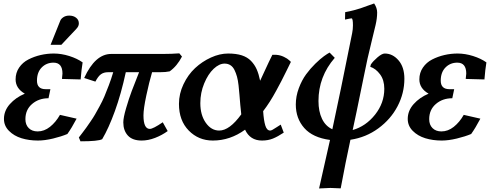

<svg xmlns="http://www.w3.org/2000/svg" viewBox="-20 -794 2776 1088"><path d="M327.6 -540H266.6L321.8 -677.2Q326.2 -688 339.6 -696.8Q353 -705.6 372.1 -705.6Q396 -705.6 411.4 -693.4Q426.8 -681.2 426.8 -661.6Q426.8 -645 413.1 -631.3H413.6Q399.4 -616.7 370.4 -585.7Q341.3 -554.7 327.6 -540ZM2.4 -120.1Q2.4 -81.1 30.8 -52.5Q59.1 -23.9 101.8 -10.7Q144.5 2.4 194.8 2.4Q233.4 2.4 280.8 -9Q328.1 -20.5 361.8 -34.7Q386.2 -68.8 414.1 -121.6L319.8 -143.1Q295.9 -101.1 263.2 -75.2Q230.5 -49.3 193.4 -49.3Q161.6 -49.3 142.8 -68.1Q124 -86.9 124 -118.7Q124 -172.4 161.9 -204.8Q199.7 -237.3 254.9 -237.3L265.6 -288.6H238.8Q189.5 -288.6 189.5 -336.9Q189.5 -384.3 216.3 -411.6Q243.2 -439 283.2 -439Q334 -439 334 -377Q334 -368.7 331.1 -346.7L437 -343.8Q441.4 -399.9 448.2 -440.4Q417.5 -462.4 372.6 -476.6Q327.6 -490.7 284.7 -490.7Q247.1 -490.7 210.2 -482.2Q173.3 -473.6 140.9 -457Q108.4 -440.4 88.4 -411.1Q68.4 -381.8 68.4 -344.2Q68.4 -293 120.6 -263.2Q69.3 -241.7 35.9 -204.1Q2.4 -166.5 2.4 -120.1Z M621.6 -384.8H592.3Q568.4 -384.8 552.2 -373.3Q536.1 -361.8 520.5 -331.5L457 -352.1Q519.5 -488.3 609.9 -488.3H903.8Q951.7 -488.3 996.1 -491.7L1011.2 -473.6Q983.4 -419.4 941.4 -389.6Q919.9 -384.8 886.2 -384.8H841.8Q825.2 -328.6 809.1 -252.9Q793 -177.2 793 -140.1Q793 -63.5 829.1 -63.5Q847.2 -63.5 902.3 -101.1L930.2 -51.3Q897.9 -27.8 858.9 -12.7Q819.8 2.4 782.7 2.4Q730.5 2.4 704.6 -25.9Q678.7 -54.2 678.7 -100.6Q678.7 -127 694.6 -181.2Q710.4 -235.4 726.3 -277.6Q742.2 -319.8 768.1 -384.8H692.9Q666.5 -262.2 631.1 -164.6Q595.7 -66.9 559.1 -5.4Q537.1 6.8 436 6.8L426.8 -15.1Q429.2 -18.1 446 -40Q462.9 -62 469 -70.8Q475.1 -79.6 492.2 -104.2Q509.3 -128.9 518.8 -145.8Q528.3 -162.6 544.4 -191.9Q560.5 -221.2 571.8 -248Q583 -274.9 596.7 -310.8Q610.4 -346.7 621.6 -384.8Z M1523.4 -483.4H1544.9Q1567.9 -481.9 1588.6 -471.9Q1609.4 -461.9 1618.7 -452.6L1628.4 -443.4Q1624 -434.1 1604.2 -394Q1584.5 -354 1574.2 -334.2Q1564 -314.5 1545.4 -280.3Q1526.9 -246.1 1508.8 -217.8Q1490.7 -189.5 1471.2 -164.1Q1474.6 -111.3 1483.4 -82.8Q1492.2 -54.2 1511.2 -54.2Q1516.1 -54.2 1524.7 -58.8Q1533.2 -63.5 1548.3 -73.5Q1563.5 -83.5 1570.8 -87.9L1587.9 -42.5Q1554.2 -20 1526.6 -8.8Q1499 2.4 1464.8 2.4Q1397 2.4 1368.7 -59.1Q1284.2 2.4 1186 2.4Q1105 2.4 1049.6 -54.2Q994.1 -110.8 994.1 -205.1Q994.1 -262.7 1019.8 -316.7Q1045.4 -370.6 1085.4 -408Q1125.5 -445.3 1175.3 -468Q1225.1 -490.7 1272.9 -490.7Q1317.9 -490.7 1349.9 -480.5Q1381.8 -470.2 1402.3 -449Q1422.9 -427.7 1434.6 -401.1Q1446.3 -374.5 1454.1 -336.4Q1461.9 -353 1477.3 -386.5Q1492.7 -419.9 1503.4 -442.6Q1514.2 -465.3 1523.4 -483.4ZM1222.2 -54.2Q1280.8 -54.2 1347.2 -146Q1344.2 -168 1341.6 -200.2Q1338.9 -232.4 1336.9 -257.1Q1335 -281.7 1331.8 -310.3Q1328.6 -338.9 1323 -359.4Q1317.4 -379.9 1308.6 -397.7Q1299.8 -415.5 1285.6 -424.6Q1271.5 -433.6 1252.4 -433.6Q1222.2 -433.6 1190.7 -404.1Q1159.2 -374.5 1137.2 -321.5Q1115.2 -268.6 1115.2 -209.5Q1115.2 -142.1 1146.2 -98.1Q1177.2 -54.2 1222.2 -54.2Z M2271.5 -347.7Q2271.5 -266.1 2232.9 -192.1Q2194.3 -118.2 2124 -66.7Q2053.7 -15.1 1965.8 -2Q1938.5 123.5 1910.6 273.4Q1869.1 271 1852.1 271L1788.1 273.9Q1820.8 131.3 1850.1 -1Q1752 -14.2 1704.1 -68.6Q1656.2 -123 1656.2 -201.7Q1656.2 -248.5 1673.3 -294.2Q1690.4 -339.8 1714.4 -372.6Q1738.3 -405.3 1766.8 -433.1Q1795.4 -460.9 1815.4 -475.3Q1835.4 -489.7 1847.7 -496.1L1877 -466.3Q1784.7 -359.9 1784.7 -221.7Q1784.7 -162.6 1804.7 -120.8Q1824.7 -79.1 1863.3 -61.5Q1905.3 -254.9 1975.6 -606.4Q1980 -628.4 1980 -650.4Q1980 -689.9 1972.2 -689.9Q1966.3 -689.9 1935.1 -683.1L1936 -725.1Q1962.4 -730 1985.8 -736.1Q2009.3 -742.2 2023.4 -747.1Q2037.6 -752 2061.3 -760.7Q2085 -769.5 2100.1 -774.4Q2117.2 -749.5 2117.2 -723.1Q2117.2 -690.4 2108.4 -652.8Q2103 -629.4 2088.1 -568.8Q2073.2 -508.3 2062.7 -461.9Q2052.2 -415.5 2041 -357.9Q1991.2 -112.8 1978.5 -57.1Q2053.2 -78.6 2105.5 -144.5Q2157.7 -210.4 2157.7 -291Q2157.7 -340.8 2133.5 -373Q2109.4 -405.3 2078.1 -415.5L2081.5 -428.7Q2093.8 -447.3 2119.1 -469Q2144.5 -490.7 2160.2 -490.7Q2205.1 -490.7 2238.3 -452.1Q2271.5 -413.6 2271.5 -347.7Z M2290.5 -120.1Q2290.5 -166.5 2324 -204.1Q2357.4 -241.7 2408.7 -263.2Q2356.4 -293 2356.4 -344.2Q2356.4 -381.8 2376.5 -411.1Q2396.5 -440.4 2429 -457Q2461.4 -473.6 2498.3 -482.2Q2535.2 -490.7 2572.8 -490.7Q2615.7 -490.7 2660.6 -476.6Q2705.6 -462.4 2736.3 -440.4Q2729.5 -399.9 2725.1 -343.8L2619.1 -346.7Q2622.1 -368.7 2622.1 -377Q2622.1 -439 2571.3 -439Q2531.2 -439 2504.4 -411.6Q2477.5 -384.3 2477.5 -336.9Q2477.5 -288.6 2526.9 -288.6H2553.7L2543 -237.3Q2487.8 -237.3 2450 -204.8Q2412.1 -172.4 2412.1 -118.7Q2412.1 -86.9 2430.9 -68.1Q2449.7 -49.3 2481.4 -49.3Q2518.6 -49.3 2551.3 -75.2Q2584 -101.1 2607.9 -143.1L2702.1 -121.6Q2674.3 -68.8 2649.9 -34.7Q2616.2 -20.5 2568.8 -9Q2521.5 2.4 2482.9 2.4Q2432.6 2.4 2389.9 -10.7Q2347.2 -23.9 2318.8 -52.5Q2290.5 -81.1 2290.5 -120.1Z"/></svg>

Font: Flanker
Style: Bold Italic
Weight: 700
Italic angle: -12°
Designer: Flanker
Version: Version 2.000